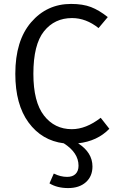

<svg xmlns="http://www.w3.org/2000/svg" viewBox="-20 -720 598 978"><path d="M493 -120 537 -64Q476 -1 378 10Q451 57 451 128Q451 178 417.5 208Q384 238 327 238Q271 238 232 214L254 164Q288 181 322 181Q350 181 365 166Q380 151 380 124Q380 58 305 10Q193 -4 125.5 -96Q58 -188 58 -344Q58 -513 138.5 -606.5Q219 -700 342 -700Q402 -700 443.5 -684Q485 -668 529 -633L482 -577Q418 -628 347 -628Q258 -628 204 -560.5Q150 -493 150 -344Q150 -201 204 -131.5Q258 -62 346 -62Q418 -62 493 -120Z"/></svg>

Font: FiraSans
Style: Regular
Weight: 350
Designer: Carrois Corporate & Edenspiekermann AG
Foundry: Carrois Corporate GbR & Edenspiekermann AG
Version: Version 3.106;PS 003.106;hotconv 1.0.70;makeotf.lib2.5.58329